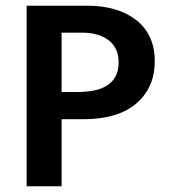

<svg xmlns="http://www.w3.org/2000/svg" viewBox="-20 -650 588 670"><path d="M73 -630H286Q339 -630 382 -617Q425 -604 456 -579.5Q487 -555 503.5 -519.5Q520 -484 520 -438Q520 -385 501 -347Q482 -309 449 -283.5Q416 -258 371 -246Q326 -234 274 -234H195V0H73ZM195 -329H251Q281 -329 307 -334Q333 -339 352.5 -351Q372 -363 383 -383Q394 -403 394 -433Q394 -460 384 -479.5Q374 -499 356.5 -511.5Q339 -524 316 -530Q293 -536 268 -536H195Z"/></svg>

Font: Mukta Mahee SemiBold
Style: Regular
Weight: 600
Designer: Shuchita Grover, Noopur Datye, Girish Dalvi, Yashodeep Gholap
Foundry: Ek Type
Version: Version 2.538;PS 1.000;hotconv 16.6.51;makeotf.lib2.5.65220;